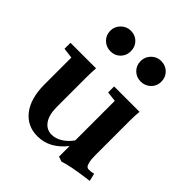

<svg xmlns="http://www.w3.org/2000/svg" viewBox="-202 -854 1001 1001"><g transform="rotate(45 298.5 -353.5)"><path d="M110.4 -647Q110.4 -678.2 133.1 -700.7Q155.8 -723.1 187 -723.1Q219.2 -723.1 240.7 -701.4Q262.2 -679.7 262.2 -647Q262.2 -614.7 240.7 -593Q219.2 -571.3 187 -571.3Q154.8 -571.3 132.6 -593Q110.4 -614.7 110.4 -647ZM334 -647Q334 -678.2 356.2 -700.7Q378.4 -723.1 409.7 -723.1Q442.9 -723.1 464.8 -701.4Q486.8 -679.7 486.8 -647Q486.8 -614.7 464.4 -593Q441.9 -571.3 409.7 -571.3Q377.4 -571.3 355.7 -593Q334 -614.7 334 -647ZM231.4 11.2Q154.8 11.2 110.4 -46.4Q65.9 -104 65.9 -206.1V-404.3L8.3 -411.6V-455.6H196.8Q194.3 -421.4 194.3 -390.6V-168.5Q194.3 -110.4 216.6 -78.9Q238.8 -47.4 276.4 -46.9Q306.2 -46.9 334.7 -64.5Q363.3 -82 385.7 -113.3V-404.8L330.1 -411.6V-455.6H517.6Q514.2 -423.8 514.2 -390.6V-134.8Q514.2 -102.5 518.6 -84.2Q522.9 -65.9 529.1 -60.5Q535.2 -55.2 543.9 -55.2Q563 -55.2 578.1 -60.1L588.4 -17.6Q461.9 -1.5 413.1 15.6L385.7 6.3V-71.8Q320.3 11.2 231.4 11.2Z"/></g></svg>

Font: Elstob 6pt
Style: Bold
Weight: 700
Designer: Peter S. Baker
Version: Version 1.015